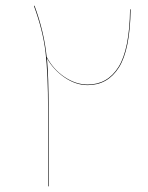

<svg xmlns="http://www.w3.org/2000/svg" viewBox="-20 -659 522 679"><path d="M442 -626Q440 -483 400.5 -420.5Q361 -358 290 -358Q248 -358 208.5 -385Q169 -412 146 -453Q152 -387 152 -271V0H150V-271Q150 -398 141 -474.5Q132 -551 100 -638L102 -639Q136 -547 145 -458Q168 -414 208 -387Q248 -360 290 -360Q360 -360 399 -422Q438 -484 440 -626Z"/></svg>

Font: FiraGO Two
Style: Regular
Weight: 100
Designer: bBox Type
Foundry: bBox Type GmbH
Version: Version 1.001